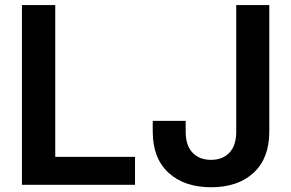

<svg xmlns="http://www.w3.org/2000/svg" viewBox="-20 -748 1178 777"><path d="M68.8 0V-727.5H203.6V-113.3H526.4V0ZM834.5 9.8Q726.1 9.8 662.1 -48.8Q598.1 -107.4 598.1 -215.8V-258.8H731.4V-214.8Q731.4 -159.2 759.3 -130.1Q787.1 -101.1 834 -101.1Q880.9 -101.1 908.4 -130.1Q936 -159.2 936 -214.8V-727.5H1069.8V-215.8Q1069.8 -107.4 1006.3 -48.8Q942.9 9.8 834.5 9.8Z"/></svg>

Font: V-Inter
Style: SemiBold-600
Weight: 600
Designer: Rasmus Andersson
Foundry: rsms
Version: Version 4.000;git-4146feb